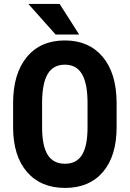

<svg xmlns="http://www.w3.org/2000/svg" viewBox="-20 -921 644 951"><path d="M557.6 -291.5Q557.6 -148.4 490 -69.3Q422.4 9.8 302.2 9.8Q182.6 9.8 114.3 -68.6Q45.9 -147 44.9 -288.1V-409.7Q44.9 -556.2 112.8 -638.4Q180.7 -720.7 301.3 -720.7Q419.9 -720.7 488.3 -639.9Q556.6 -559.1 557.6 -413.1ZM413.6 -410.6Q413.6 -506.8 386.2 -553.7Q358.9 -600.6 301.3 -600.6Q244.1 -600.6 216.8 -555.4Q189.5 -510.3 188.5 -418V-291.5Q188.5 -198.2 216.3 -154.1Q244.1 -109.9 302.2 -109.9Q358.4 -109.9 385.7 -153.1Q413.1 -196.3 413.6 -287.1ZM372.1 -750H255.4L120.6 -901.4H275.4Z"/></svg>

Font: TypoPRO Roboto
Style: Bold
Weight: 700
Designer: Google
Version: Version 2.136; 2016